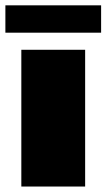

<svg xmlns="http://www.w3.org/2000/svg" viewBox="-28 -682 390 702"><path d="M-8.3 -562.5V-662.5H341.7V-562.5ZM50 0V-500H283.3V0Z"/></svg>

Font: BoonTook
Style: Regular
Weight: 400
Designer: Sungsit Sawaiwan
Foundry: FontUni
Version: Version 3.0